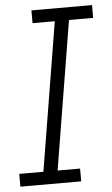

<svg xmlns="http://www.w3.org/2000/svg" viewBox="-54 -771 473 808"><g transform="rotate(-5 182.5 -367.5)"><path d="M-1 0V-54H101L204 -681H110V-735H366V-681H264L161 -54H256V0Z"/></g></svg>

Font: Iosevka QP Light
Style: Italic
Weight: 300
Italic angle: -9°
Designer: Belleve Invis
Foundry: Belleve Invis
Version: Version 20.0.0; ttfautohint (v1.8.4)